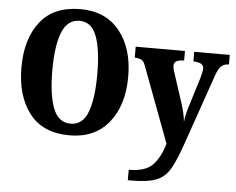

<svg xmlns="http://www.w3.org/2000/svg" viewBox="-61 -799 1372 1114"><g transform="rotate(5 624.5 -242.5)"><path d="M363 10Q510 10 591.5 -91Q673 -192 673 -358Q673 -524 591.5 -624.5Q510 -725 364 -725Q208 -725 129.5 -625Q51 -525 51 -359Q51 -192 129.5 -91Q208 10 363 10ZM363 -58Q292 -58 261.5 -137Q231 -216 231 -358Q231 -500 262 -578.5Q293 -657 364 -657Q434 -657 463.5 -578.5Q493 -500 493 -358Q493 -216 463.5 -137Q434 -58 363 -58ZM723 240H742Q838 240 889 220Q940 200 970 147Q1000 94 1033 -3L1174 -409Q1187 -448 1203.5 -463.5Q1220 -479 1245 -480H1249V-536H1042V-480H1046Q1102 -477 1102 -445Q1102 -434 1098.5 -418Q1095 -402 1092 -391L1034 -204Q1030 -190 1025 -169Q1020 -148 1018 -126Q1016 -146 1010 -174Q1004 -202 993 -236L939 -401Q935 -412 932 -424Q929 -436 929 -446Q929 -480 984 -480H988V-536H701V-472H705Q722 -471 737.5 -465Q753 -459 762 -434L928 9Q906 88 863.5 133.5Q821 179 723 179Z"/></g></svg>

Font: Noto Serif SemiCondensed Extra
Style: Regular
Weight: 800
Width: 4
Designer: Monotype Design Team
Foundry: Monotype Imaging Inc.
Version: Version 1.002